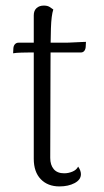

<svg xmlns="http://www.w3.org/2000/svg" viewBox="-20 -657 373 688"><path d="M193 11Q151 11 126 -15Q101 -41 101 -88V-602Q101 -619 111 -628Q121 -637 137 -637Q150 -637 158 -632Q166 -627 171 -623Q164 -602 162.5 -556Q161 -510 161 -427L160 -91Q160 -66 172.5 -51Q185 -36 210 -36Q225 -36 239.5 -42Q254 -48 260 -60Q265 -53 267.5 -46Q270 -39 270 -33Q270 -13 247.5 -1Q225 11 193 11ZM27 -466 28 -485Q29 -494 34 -499Q39 -504 46 -504H217Q221 -504 231 -504.5Q241 -505 252.5 -505.5Q264 -506 274 -506.5Q284 -507 288 -507L287 -488Q286 -479 281.5 -474Q277 -469 270 -469H87Q77 -469 57 -468.5Q37 -468 27 -466Z"/></svg>

Font: Arima Thin Light
Style: Regular
Weight: 300
Version: Version 1.100